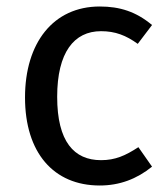

<svg xmlns="http://www.w3.org/2000/svg" viewBox="-20 -559 517 591"><path d="M57 -259C57 -89 145 12 287 12C348 12 401 -8 448 -46L406 -106C366 -80 335 -66 291 -66C208 -66 156 -123 156 -261C156 -398 208 -463 291 -463C335 -463 368 -450 404 -424L448 -482C399 -523 349 -539 287 -539C144 -539 57 -427 57 -259Z"/></svg>

Font: FiraGO Unicode
Style: Regular
Weight: 400
Designer: bBox Type
Foundry: bBox Type GmbH
Version: Version 1.001;PS 001.001;hotconv 1.0.88;makeotf.lib2.5.64775